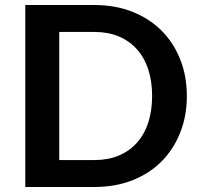

<svg xmlns="http://www.w3.org/2000/svg" viewBox="-20 -743 800 763"><path d="M722.5 -361.5Q722.5 -282 696 -215.5Q669.5 -149 621.5 -101Q573.5 -53 506 -26.5Q438.5 0 356 0H80.5V-723H356Q438.5 -723 506 -696.2Q573.5 -669.5 621.5 -621.8Q669.5 -574 696 -507.5Q722.5 -441 722.5 -361.5ZM584.5 -361.5Q584.5 -421 568.8 -468.2Q553 -515.5 523.2 -548.2Q493.5 -581 451.2 -598.5Q409 -616 356 -616H215.5V-107H356Q409 -107 451.2 -124.5Q493.5 -142 523.2 -174.8Q553 -207.5 568.8 -254.8Q584.5 -302 584.5 -361.5Z"/></svg>

Font: LatoLatin
Style: Bold
Weight: 700
Designer: Lukasz Dziedzic with Adam Twardoch and Botio Nikoltchev
Foundry: tyPoland Lukasz Dziedzic
Version: Version 2.015; 2015-08-06; http://www.latofonts.com/